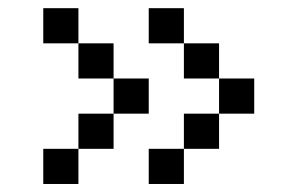

<svg xmlns="http://www.w3.org/2000/svg" viewBox="-20 -541 734 474"><path d="M173.6 -434H260.4V-347.2H173.6ZM173.6 -86.8H86.8V-173.6H173.6ZM260.4 -173.6H173.6V-260.4H260.4ZM260.4 -347.2H347.2V-260.4H260.4ZM173.6 -434H86.8V-520.8H173.6ZM434 -434H520.8V-347.2H434ZM434 -86.8H347.2V-173.6H434ZM520.8 -173.6H434V-260.4H520.8ZM520.8 -347.2H607.6V-260.4H520.8ZM434 -434H347.2V-520.8H434Z"/></svg>

Font: 8-bit Operator+ 8
Style: Regular
Weight: 400
Designer: GrandChaos9000
Version: Version 1.3.0 - August 1, 2014